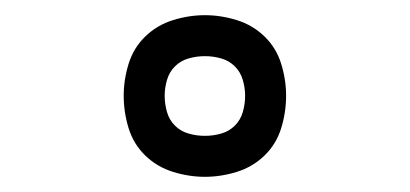

<svg xmlns="http://www.w3.org/2000/svg" viewBox="-20 -784 540 253"><path d="M250 -551Q229 -551 208 -557.5Q187 -564 171.5 -579Q156 -594 149.5 -615Q143 -636 143 -658Q143 -679 149.5 -700Q156 -721 171.5 -736Q187 -751 208 -757.5Q229 -764 250 -764Q271 -764 292 -757.5Q313 -751 328.5 -736Q344 -721 350.5 -700Q357 -679 357 -658Q357 -636 350.5 -615Q344 -594 328.5 -579Q313 -564 292 -557.5Q271 -551 250 -551ZM250 -605Q261 -605 271.5 -608Q282 -611 289.5 -618.5Q297 -626 300 -636.5Q303 -647 303 -658Q303 -668 300 -678.5Q297 -689 289.5 -696.5Q282 -704 271.5 -707Q261 -710 250 -710Q239 -710 228.5 -707Q218 -704 210.5 -696.5Q203 -689 200 -678.5Q197 -668 197 -658Q197 -647 200 -636.5Q203 -626 210.5 -618.5Q218 -611 228.5 -608Q239 -605 250 -605Z"/></svg>

Font: Iosevka Light
Style: Regular
Weight: 300
Monospace: yes
Designer: Belleve Invis
Foundry: Belleve Invis
Version: Version 32.5.0; ttfautohint (v1.8.4)